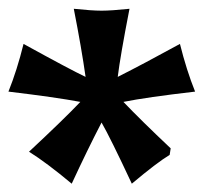

<svg xmlns="http://www.w3.org/2000/svg" viewBox="-23 -746 478 446"><path d="M373.5 -401.4 371.1 -386.2Q341.3 -368.2 283.2 -319.3Q233.4 -425.8 212.9 -461.4Q180.2 -398.4 143.6 -319.3Q85 -368.2 44.4 -393.6Q125.5 -469.2 163.6 -509.3Q106.9 -520 -3.4 -533.2Q16.6 -583 31.7 -644Q140.6 -584 175.8 -567.4Q166.5 -633.3 148.4 -725.6Q190.4 -721.2 212.9 -721.2Q235.8 -721.2 277.8 -725.6Q256.3 -615.2 250.5 -567.4Q310.5 -597.7 395 -644Q410.2 -583 430.2 -533.2Q316.4 -520 263.7 -509.3Q304.2 -466.8 373.5 -401.4Z"/></svg>

Font: Flanker
Style: Bold
Weight: 700
Designer: Flanker
Foundry: Flanker
Version: Version 2.021